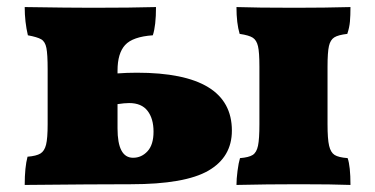

<svg xmlns="http://www.w3.org/2000/svg" viewBox="-20 -522 1063 544"><path d="M637 -152Q637 -77 570.5 -38.5Q504 0 351 0Q248 0 50 2Q50 -48 58 -78Q83 -80 94.5 -87Q106 -94 110.5 -112Q115 -130 115 -170V-326Q115 -368 111.5 -386Q108 -404 97 -410.5Q86 -417 59 -422Q50 -460 50 -502Q176 -500 242 -500Q352 -500 422 -502Q422 -449 413 -422Q356 -418 334.5 -394.5Q313 -371 313 -322V-314Q339 -316 368 -316Q637 -316 637 -152ZM965 -74Q973 -51 973 2Q923 0 827 0Q736 0 650 2Q650 -15 653 -38Q656 -61 660 -74Q685 -76 696 -83Q707 -90 711 -109Q715 -128 715 -170V-333Q715 -374 711 -391Q707 -408 696.5 -415Q686 -422 659 -426Q650 -456 650 -502Q706 -500 816 -500Q901 -500 973 -502Q973 -478 971.5 -461Q970 -444 964 -426Q938 -423 927 -416Q916 -409 912 -391.5Q908 -374 908 -333V-170Q908 -128 912.5 -109Q917 -90 928 -83Q939 -76 965 -74ZM415 -149Q415 -186 398 -208Q381 -230 346 -230Q333 -230 313 -227V-158Q313 -75 357 -75Q381 -75 398 -93.5Q415 -112 415 -149Z"/></svg>

Font: Vollkorn SC Black
Style: Regular
Weight: 900
Designer: Friedrich Althausen
Foundry: Friedrich Althausen
Version: Version 4.015